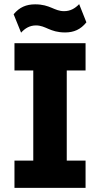

<svg xmlns="http://www.w3.org/2000/svg" viewBox="-20 -909 484 929"><path d="M50 0H394V-132H303V-568H394V-700H50V-568H141V-132H50ZM46 -840 82 -751C101 -772 124 -786 154 -786C202 -786 221 -752 295 -752C337 -752 370 -766 398 -801L363 -889C343 -868 320 -855 290 -855C242 -855 223 -888 150 -888C107 -888 74 -874 46 -840Z"/></svg>

Font: Finlandica
Style: Bold
Weight: 700
Designer: Niklas Ekholm, Juho Hiilivirta, Jaakko Suomalainen
Foundry: Helsinki Type Studio
Version: Version 2.000;Glyphs 3.2 (3202)